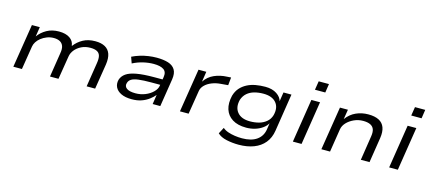

<svg xmlns="http://www.w3.org/2000/svg" viewBox="-63 -1321 4739 2115"><g transform="rotate(15 2306.5 -263.5)"><path d="M76 0 155 -496H245L228 -387V-386Q265 -438 324.5 -471.5Q384 -505 463 -505Q541 -505 586.5 -474Q632 -443 638 -391L640 -388Q680 -441 738.5 -473Q797 -505 878 -505Q945 -505 988.5 -481Q1032 -457 1049 -409Q1066 -361 1055 -287L1009 0H912L955 -274Q964 -329 955.5 -360.5Q947 -392 919 -406.5Q891 -421 844 -421Q786 -421 741 -398.5Q696 -376 668 -341Q640 -306 634 -265L591 0H494L537 -274Q547 -328 535.5 -359.5Q524 -391 496 -406Q468 -421 426 -421Q385 -421 348 -406.5Q311 -392 282.5 -369.5Q254 -347 237.5 -320.5Q221 -294 217 -268L174 0Z M1427 9Q1353 9 1305.5 -14Q1258 -37 1239.5 -75.5Q1221 -114 1233 -161Q1247 -205 1287.5 -233.5Q1328 -262 1405.5 -276Q1483 -290 1607 -290H1721L1711 -226H1588Q1499 -226 1445 -219Q1391 -212 1364.5 -195.5Q1338 -179 1330 -150Q1318 -112 1349 -88.5Q1380 -65 1450 -65Q1509 -65 1561 -86Q1613 -107 1648.5 -142.5Q1684 -178 1689 -217L1705 -318Q1715 -378 1677.5 -404Q1640 -430 1563 -430Q1506 -430 1445.5 -416Q1385 -402 1326 -372L1301 -442Q1344 -463 1390 -477Q1436 -491 1484 -498Q1532 -505 1577 -505Q1655 -505 1709 -488Q1763 -471 1788 -430Q1813 -389 1802 -317L1752 0H1665L1682 -111L1685 -112Q1660 -81 1623 -53Q1586 -25 1538 -8Q1490 9 1427 9Z M1976 0 2055 -496H2144L2126 -379Q2167 -441 2234 -470.5Q2301 -500 2378 -503L2424 -506L2415 -416L2332 -409Q2278 -405 2231.5 -386.5Q2185 -368 2155 -338Q2125 -308 2119 -272L2075 0Z M2694 188Q2623 188 2556 173.5Q2489 159 2452 123L2490 51Q2515 73 2551.5 85.5Q2588 98 2629.5 104Q2671 110 2712 110Q2817 110 2878.5 67Q2940 24 2953 -54L2965 -134L2968 -135Q2947 -96 2908.5 -69Q2870 -42 2823 -28.5Q2776 -15 2726 -15Q2629 -15 2568 -53.5Q2507 -92 2486 -159Q2465 -226 2486 -315Q2502 -369 2533.5 -404.5Q2565 -440 2609 -463Q2653 -486 2706 -495.5Q2759 -505 2816 -505Q2896 -505 2947.5 -470.5Q2999 -436 3009 -387H3007L3024 -496H3115L3048 -67Q3035 17 2988 74Q2941 131 2866 159.5Q2791 188 2694 188ZM2749 -93Q2803 -93 2850.5 -106Q2898 -119 2934 -149Q2970 -179 2984 -227Q3007 -317 2961 -371.5Q2915 -426 2815 -426Q2760 -426 2712.5 -413Q2665 -400 2631 -370.5Q2597 -341 2581 -294Q2558 -205 2603.5 -149Q2649 -93 2749 -93Z M3351 -615 3367 -715H3484L3469 -615ZM3264 0 3342 -496H3441L3363 0Z M3589 0 3668 -496H3759L3741 -386H3742Q3787 -447 3851.5 -476Q3916 -505 3991 -505Q4065 -505 4111.5 -481Q4158 -457 4176 -408.5Q4194 -360 4183 -287L4138 0H4039L4082 -279Q4090 -329 4079 -359.5Q4068 -390 4037 -405.5Q4006 -421 3954 -421Q3899 -421 3850 -398.5Q3801 -376 3769 -341.5Q3737 -307 3730 -266L3688 0Z M4449 -615 4465 -715H4582L4567 -615ZM4362 0 4440 -496H4539L4461 0Z"/></g></svg>

Font: Nunito Sans 7pt Expanded
Style: Italic
Weight: 400
Width: 7
Italic angle: -9°
Designer: Vernon Adams
Foundry: Vernon Adams
Version: Version 3.101;gftools[0.9.27]